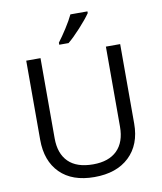

<svg xmlns="http://www.w3.org/2000/svg" viewBox="-99 -1010 927 1099"><g transform="rotate(-10 364.0 -460.5)"><path d="M637 -714V-252Q637 -130 563.5 -60Q490 10 361 10Q232 10 161.5 -60.5Q91 -131 91 -254V-714H174V-248Q174 -159 222.5 -111Q271 -63 366 -63Q457 -63 505.5 -111Q554 -159 554 -249V-714ZM293 -783Q316 -813 343.5 -856Q371 -899 386 -931H485V-921Q463 -889 420.5 -842.5Q378 -796 347 -771H293Z"/></g></svg>

Font: Stephens Clock
Style: Regular
Weight: 400
Designer: Peter Wiegel (catfonts.de) with slight modifications by DT1.org
Version: Version 0.9.1